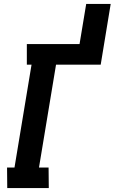

<svg xmlns="http://www.w3.org/2000/svg" viewBox="-20 -960 585 980"><path d="M17 0 16 -105H54L141 -630H117V-735H386L420 -940H545L494 -630H266L179 -105H228L229 0Z"/></svg>

Font: Iosevka Curly Slab Extrabold
Style: Italic
Weight: 800
Italic angle: -9°
Monospace: yes
Designer: Belleve Invis
Foundry: Belleve Invis
Version: Version 22.1.2; ttfautohint (v1.8.4)